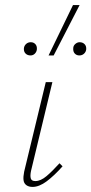

<svg xmlns="http://www.w3.org/2000/svg" viewBox="-20 -731 359 755"><path d="M108 4Q93 4 83.5 -3Q74 -10 72.5 -23Q71 -36 75 -56L160 -408H186L102 -59Q98 -40 101 -29.5Q104 -19 119 -19Q140 -19 163 -38.5Q186 -58 214 -89L226 -77Q193 -40 163.5 -18Q134 4 108 4ZM171 -513 267 -711H293L191 -513ZM100 -513Q88 -513 80.5 -520.5Q73 -528 74 -541Q75 -551 82.5 -558Q90 -565 101 -565Q112 -565 119 -557.5Q126 -550 125 -537Q124 -527 117 -520Q110 -513 100 -513ZM292 -513Q281 -513 274 -520.5Q267 -528 268 -541Q268 -551 276 -558Q284 -565 293 -565Q305 -565 312.5 -557.5Q320 -550 319 -537Q318 -527 310.5 -520Q303 -513 292 -513Z"/></svg>

Font: Ysabeau Office Thin
Style: Italic
Weight: 250
Italic angle: -12°
Designer: Christian Thalmann (Catharsis Fonts)
Version: Version 2.001;gftools[0.9.30]; featfreeze: tnum,lnum,ss02